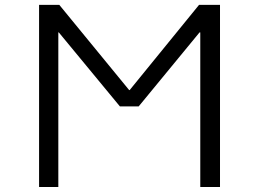

<svg xmlns="http://www.w3.org/2000/svg" viewBox="-20 -750 1040 770"><path d="M783.2 0V-620.1H780.3L536.1 -323.2H460.9L215.8 -620.1H213.9V0H136.7V-730.5H217.8L498 -388.7H500L778.3 -730.5H862.3V0Z"/></svg>

Font: GenEi Gothic M SemiLight
Style: Regular
Weight: 350
Designer: o_tamon (Modified); [Source Han Sans]
Ryoko NISHIZUKA  (kana & ideographs); Paul D. Hunt (Latin, Greek & Cyrillic); Wenl
Version: Version 1.1a;Original Version 1.004